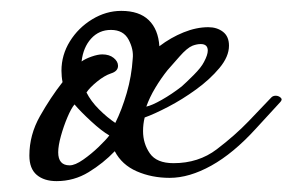

<svg xmlns="http://www.w3.org/2000/svg" viewBox="-20 -320 538 353"><path d="M84 13Q61 13 47.5 1.5Q34 -10 34 -34Q34 -72 53.5 -106.5Q73 -141 95 -169Q94 -174 93.5 -179.5Q93 -185 93 -190Q93 -219 108.5 -244Q124 -269 149.5 -284.5Q175 -300 203 -300Q236 -300 253.5 -283Q271 -266 273 -235Q294 -251 317.5 -260.5Q341 -270 363 -270Q379 -270 390 -261.5Q401 -253 401 -236Q401 -216 383.5 -195Q366 -174 340.5 -155.5Q315 -137 289 -123.5Q263 -110 246 -104Q243 -92 243 -79Q243 -56 255.5 -38Q268 -20 299 -20Q345 -20 378.5 -45.5Q412 -71 437 -97L479 -141Q482 -144 487 -144Q492 -144 496 -140.5Q500 -137 495 -132L450 -83Q409 -38 368.5 -15.5Q328 7 292 7Q259 7 231.5 -5Q204 -17 191 -42Q170 -20 143 -3.5Q116 13 84 13ZM192 -94Q204 -118 213 -149Q222 -180 224 -212Q226 -229 216.5 -247Q207 -265 184 -265Q162 -265 147.5 -249Q133 -233 130 -207Q137 -212 148.5 -216Q160 -220 168 -220Q181 -220 189 -213.5Q197 -207 197 -199Q197 -189 184 -185Q172 -181 158.5 -170Q145 -159 139 -150Q147 -134 162 -119Q177 -104 192 -94ZM249 -124Q259 -126 277.5 -136.5Q296 -147 314 -161Q322 -168 336 -182Q350 -196 355 -206Q362 -219 362 -227Q362 -239 349 -239Q342 -239 334 -236Q324 -232 310 -216Q296 -200 288 -191Q276 -176 265.5 -158.5Q255 -141 249 -124ZM108 -16Q118 -16 133 -26.5Q148 -37 161.5 -50Q175 -63 181 -71Q167 -79 147.5 -97Q128 -115 117 -128Q111 -121 104 -104.5Q97 -88 92 -70Q87 -52 87 -40Q87 -16 108 -16Z"/></svg>

Font: Corinthia
Style: Bold
Weight: 700
Designer: Robert E. Leuschke
Foundry: Robert E. Leuschke
Version: Version 1.013; ttfautohint (v1.8.3)